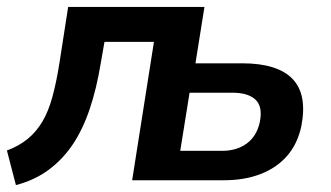

<svg xmlns="http://www.w3.org/2000/svg" viewBox="-20 -521 956 555"><path d="M26 14 0 -86Q35 -99 60 -119.5Q85 -140 102.5 -169.5Q120 -199 131.5 -241Q143 -283 152 -340L177 -501H571L545 -338H680Q782 -338 825.5 -293Q869 -248 851 -156Q840 -105 810 -70.5Q780 -36 733.5 -18Q687 0 628 0H362L425 -400H282L271 -337Q259 -264 239 -205Q219 -146 190 -103Q161 -60 120.5 -30Q80 0 26 14ZM501 -85H622Q664 -85 693 -106Q722 -127 731 -168Q740 -213 718.5 -233Q697 -253 652 -253H528Z"/></svg>

Font: Nunito Sans 7pt SemiCondensed
Style: Bold Italic
Weight: 700
Width: 4
Italic angle: -9°
Designer: Vernon Adams
Foundry: Vernon Adams
Version: Version 3.101;gftools[0.9.27]